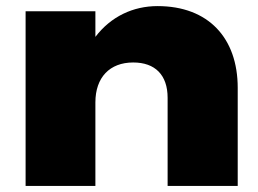

<svg xmlns="http://www.w3.org/2000/svg" viewBox="-20 -610 845 630"><path d="M497 -590C417 -590 344 -556 293 -489V-573H64V0H293V-274C293 -356 340 -405 417 -405C489 -405 530 -364 530 -289V0H760V-322C760 -485 664 -590 497 -590Z"/></svg>

Font: Bounded ExtBd
Style: Regular
Weight: 800
Designer: Vlad Churkin
Version: Version 3.0